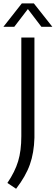

<svg xmlns="http://www.w3.org/2000/svg" viewBox="-50 -966 335 1157"><path d="M-5.5 136.5Q40 69.5 59.2 6Q78.5 -57.5 78.5 -145.5V-740H157.5V-135.5Q155 -45 130 25.5Q105 96 47 171.5ZM265.5 -804.5H199.5L118 -911.5L36 -804.5H-29.5L81.5 -945.5H154Z"/></svg>

Font: Encode Sans Semi Condensed
Style: Regular
Weight: 400
Width: 4
Designer: Multiple Designers
Foundry: Impallari Type
Version: Version 2.000